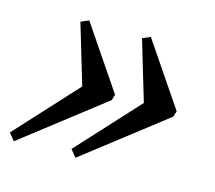

<svg xmlns="http://www.w3.org/2000/svg" viewBox="-78 -501 641 572"><g transform="rotate(15 242.0 -215.0)"><path d="M175.5 -178.5 107 -408 131.5 -418.5 263 -224.5 257.5 -206.5 7.5 -12.5 -10.5 -35 203 -267.5ZM365.5 -178.5 297 -408 321.5 -418.5 453 -224.5 447.5 -206.5 197.5 -12.5 179.5 -35 393 -267.5Z"/></g></svg>

Font: Newsreader 16pt
Style: Italic
Weight: 400
Italic angle: -17°
Designer: Hugues Gentile
Foundry: Production Type
Version: Version 1.003